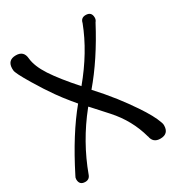

<svg xmlns="http://www.w3.org/2000/svg" viewBox="-166 -816 872 931"><g transform="rotate(-30 269.5 -350.5)"><path d="M510.3 -47.9Q510.3 0 462.9 0Q422.4 0 416 -40H415.5Q387.7 -143.1 314 -225.1Q257.8 -288.1 240.7 -306.2L237.3 -309.6L233.9 -305.7Q129.9 -175.8 73.7 -22.5Q65.9 -0.5 43 -0.5Q10.3 -0.5 10.3 -33.2Q10.3 -43 15.6 -50.8Q107.4 -232.9 202.1 -347.2Q186 -366.7 178.2 -376Q150.9 -409.2 127 -442.9Q93.8 -489.7 57.1 -550.8Q10.3 -628.4 10.3 -644V-645.5L9.8 -652.8Q9.8 -700.7 57.1 -700.7Q101.1 -700.7 104.5 -656.2Q108.9 -610.4 146.5 -552.7Q185.1 -494.1 258.3 -412.1Q365.2 -541 416 -674.3Q421.4 -700.7 447.8 -700.7Q480.5 -700.7 480.5 -668Q480.5 -655.3 472.2 -646Q387.7 -485.4 291.5 -372.6Q336.9 -323.2 378.4 -270.5Q412.6 -226.6 445.3 -178.2Q491.7 -109.4 506.3 -66.4L508.3 -60.5L507.8 -62.5Q510.3 -54.7 510.3 -47.9Z"/></g></svg>

Font: inglobal
Style: Regular
Weight: 400
Designer: Andrey Kochetov, Denis Davydov, Evgeny Yurtaev
Foundry: inglobal
Version: Version 1.00 September 25, 2014, initial release